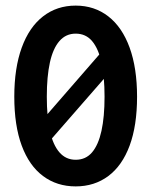

<svg xmlns="http://www.w3.org/2000/svg" viewBox="-20 -653 540 685"><path d="M106 -196 372 -502 391 -418 125 -113ZM250 12Q183 12 133.5 -25Q84 -62 57.5 -133.5Q31 -205 31 -308Q31 -410 57.5 -483Q84 -556 133.5 -594.5Q183 -633 250 -633Q317 -633 366.5 -594.5Q416 -556 442.5 -483Q469 -410 469 -308Q469 -205 442.5 -133.5Q416 -62 366.5 -25Q317 12 250 12ZM250 -83Q286 -83 308.5 -109.5Q331 -136 342 -186Q353 -236 353 -308Q353 -380 342 -430Q331 -480 308.5 -506.5Q286 -533 250 -533Q215 -533 192 -506.5Q169 -480 158 -430Q147 -380 147 -308Q147 -236 158 -186Q169 -136 192 -109.5Q215 -83 250 -83Z"/></svg>

Font: Inconsolata ExtraBold
Style: Regular
Weight: 800
Designer: Raph Levien, Cyreal, Brenton Simpson
Foundry: Raph Levien, Cyreal, Google
Version: Version 3.001